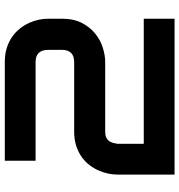

<svg xmlns="http://www.w3.org/2000/svg" viewBox="6 -746 740 792"><g transform="rotate(-90 376.0 -350.0)"><path d="M694.8 0H51.8V-234.9Q51.8 -252.9 55.9 -273.2Q60.1 -293.5 68.8 -313.5Q77.6 -333.5 91.6 -351.6Q105.5 -369.6 125.2 -383.5Q145 -397.5 170.9 -405.8Q196.8 -414.1 229.5 -414.1H515.6Q541.5 -414.1 554 -427Q566.4 -439.9 566.4 -464.8V-521Q566.4 -546.9 553.7 -560.1Q541 -573.2 516.6 -573.2H108.9V-700.2H516.6Q548.8 -700.2 574.7 -691.9Q600.6 -683.6 620.4 -669.7Q640.1 -655.8 654.3 -637.7Q668.5 -619.6 677.5 -599.9Q686.5 -580.1 690.7 -559.8Q694.8 -539.6 694.8 -522V-464.8Q694.8 -415.5 677 -381.6Q659.2 -347.7 632.3 -326.4Q605.5 -305.2 574.5 -295.7Q543.5 -286.1 516.6 -286.1H229.5Q213.9 -286.1 204.6 -281.7Q195.3 -277.3 190.2 -270Q185.1 -262.7 182.6 -253.4Q180.2 -244.1 178.7 -234.9V-127H694.8Z"/></g></svg>

Font: Audiowide
Style: Regular
Weight: 400
Version: Version 1.003